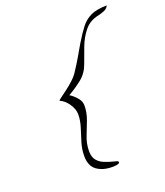

<svg xmlns="http://www.w3.org/2000/svg" viewBox="-137 -765 798 930"><g transform="rotate(-20 261.5 -299.5)"><path d="M282 73Q233 73 202 50.5Q171 28 171 -23Q171 -58 181.5 -92Q192 -126 202.5 -159Q213 -192 213 -224Q213 -250 194 -278Q175 -306 150 -316Q151 -319 164.5 -329Q178 -339 197.5 -353.5Q217 -368 236 -385.5Q255 -403 267 -422Q287 -452 304.5 -482Q322 -512 340 -543Q366 -586 387.5 -614Q409 -642 439.5 -656.5Q470 -671 523 -672Q517 -657 499.5 -650Q482 -643 468 -640Q423 -631 396 -598Q369 -565 353 -522.5Q337 -480 323 -441Q308 -399 274.5 -372.5Q241 -346 204 -325Q221 -315 238.5 -295.5Q256 -276 256 -254Q256 -217 242.5 -181.5Q229 -146 215 -110.5Q201 -75 201 -37Q201 -7 215 10Q229 27 251.5 36Q274 45 299 51Q302 52 310.5 54Q319 56 319 62Q319 67 311 69.5Q303 72 294 72.5Q285 73 282 73Z"/></g></svg>

Font: Licorice
Style: Regular
Weight: 400
Designer: Robert E. Leuschke
Foundry: Robert E. Leuschke
Version: Version 1.010; ttfautohint (v1.8.3)